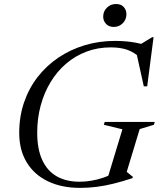

<svg xmlns="http://www.w3.org/2000/svg" viewBox="-20 -904 773 934"><path d="M367 -20Q395 -20 424.8 -25Q454.5 -30 484.2 -40.2Q514 -50.5 539.5 -67L498 -19.5L575.5 -275L485 -297L489.5 -311H733L728.5 -297L659.5 -276L596.5 -68L626.5 -43.5L624.5 -37.5Q576.5 -21.5 533.2 -10.8Q490 0 449.8 5Q409.5 10 370 10Q279.5 10 212.8 -22.2Q146 -54.5 109.8 -114.5Q73.5 -174.5 73.5 -257.5Q73.5 -337 97 -405.8Q120.5 -474.5 163.2 -529.5Q206 -584.5 264.2 -623.8Q322.5 -663 392.2 -684Q462 -705 539 -705Q565 -705 590 -703Q615 -701 639.8 -696.5Q664.5 -692 689 -684L650 -680.5L720 -723H727L696 -484H679.5L642.5 -651.5L665.5 -620Q632.5 -650.5 598.5 -662Q564.5 -673.5 519 -673.5Q455.5 -673.5 400.5 -652.8Q345.5 -632 301.5 -594.2Q257.5 -556.5 226 -504.5Q194.5 -452.5 177.8 -390.2Q161 -328 161 -258.5Q161 -179.5 185.2 -126.2Q209.5 -73 255.5 -46.5Q301.5 -20 367 -20ZM533.5 -773Q509.5 -773 495.8 -787.8Q482 -802.5 482 -823Q482 -849 500.2 -866.8Q518.5 -884.5 544.5 -884.5Q568.5 -884.5 581.8 -870Q595 -855.5 595 -834.5Q595 -809 577.2 -791Q559.5 -773 533.5 -773Z"/></svg>

Font: Newsreader 48pt
Style: Italic
Weight: 400
Italic angle: -17°
Version: Version 1.003